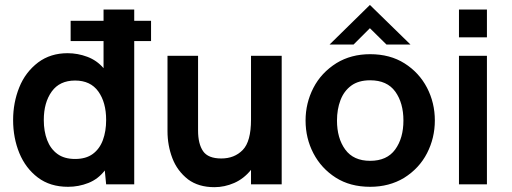

<svg xmlns="http://www.w3.org/2000/svg" viewBox="-20 -745 2068 776"><path d="M255 10Q182.5 10 133 -27.5Q83.5 -65 58.2 -126.2Q33 -187.5 33 -260Q33 -330 57.8 -391.8Q82.5 -453.5 134.5 -493Q184.5 -530 253 -530Q294 -530 332.8 -515.5Q371.5 -501 398.5 -469.5V-579H265.5V-661H398.5V-706.5H522.5V-661H590.5V-579H522.5V0H409L403.5 -56Q376.5 -21 337.2 -5.5Q298 10 255 10ZM283.5 -102.5Q327.5 -102.5 355 -122.8Q382.5 -143 395.8 -178.8Q409 -214.5 409 -260Q409 -331.5 377.2 -375.5Q345.5 -419.5 283.5 -419.5Q221 -419.5 189 -375Q157 -330.5 157 -260Q157 -214.5 170.5 -179Q184 -143.5 211.8 -123Q239.5 -102.5 283.5 -102.5Z M846.5 11.5Q782.5 11.5 740 -20Q696 -54.5 676.5 -106Q657 -157.5 657 -214.5V-519.5H780.5V-217.5Q780.5 -163.5 800.8 -134Q821 -104.5 874.5 -104.5Q927.5 -104.5 961 -138.8Q994.5 -173 994.5 -261.5V-519.5H1118.5V0H994.5V-58.5Q965.5 -22.5 926.5 -5.5Q887.5 11.5 846.5 11.5Z M1639 -565H1542L1475 -631L1409 -565H1312L1475 -725ZM1476 10Q1395 10 1336.8 -27.2Q1278.5 -64.5 1246.8 -125.2Q1215 -186 1215 -258Q1215 -328 1246.5 -389.5Q1278 -451 1340 -490Q1399 -526 1476 -526Q1556.5 -526 1615.2 -488.8Q1674 -451.5 1705.8 -390.5Q1737.5 -329.5 1737.5 -258Q1737.5 -187.5 1706 -126Q1674.5 -64.5 1613 -26Q1553 10 1476 10ZM1476 -95Q1544 -95 1577.2 -140.8Q1610.5 -186.5 1610.5 -258Q1610.5 -329 1577.5 -374.8Q1544.5 -420.5 1476 -420.5Q1429 -420.5 1399.5 -398.8Q1370 -377 1356 -340Q1342 -303 1342 -258Q1342 -186.5 1375.2 -140.8Q1408.5 -95 1476 -95Z M1948 0H1835V-519.5H1948ZM1948 -594H1835V-706.5H1948Z"/></svg>

Font: Acari Sans
Style: Bold
Weight: 700
Designer: Alfredo Marco Pradil and Stefan Peev (font) & Cristiano Sobral (main changes)
Foundry: Alfredo Marco Pradil and Stefan Peev (font) & Cristiano Sobral (main changes)
Version: Version 1.063; ttfautohint (v1.8.3)